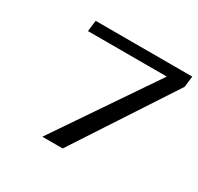

<svg xmlns="http://www.w3.org/2000/svg" viewBox="-141 -815 1010 981"><g transform="rotate(30 364.0 -324.5)"><path d="M720 -584 728 -649H158L150 -584H615L218 0H338Z"/></g></svg>

Font: Gamestation Extended
Style: Italic
Weight: 400
Width: 7
Designer: Jonas Hecksher
Foundry: Jonas Hecksher, Playtypeª, e-types AS
Version: Version 1.003